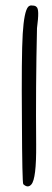

<svg xmlns="http://www.w3.org/2000/svg" viewBox="-20 -651 189 697"><path d="M82 -626Q88.9 -632.8 96.7 -630.9Q108.4 -630.9 112.3 -626Q118.2 -622.1 118.7 -603.5Q119.1 -585 114.3 -548.8Q109.4 -336.9 111.3 -126Q112.3 -2 93.8 18.6Q81.1 33.2 64.5 17.6Q60.5 12.7 59.6 -211.9Q57.6 -448.2 62.5 -528.3Q67.4 -608.4 82 -626Z"/></svg>

Font: JasonHandwriting2
Style: Regular
Weight: 400
Version: Version 1.05.10